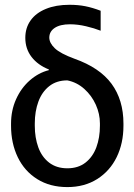

<svg xmlns="http://www.w3.org/2000/svg" viewBox="-20 -759 552 789"><path d="M265.6 -739.3Q301.3 -739.3 330.8 -733.4Q360.4 -727.5 393.6 -714.8V-632.8Q367.7 -643.1 333.5 -651.1Q299.3 -659.2 267.6 -659.2Q227.1 -659.2 204.8 -644.3Q182.6 -629.4 182.6 -604.5Q182.6 -582.5 205.1 -560.8Q227.5 -539.1 286.1 -517.6Q389.6 -481 438.5 -414.6Q487.3 -348.1 487.3 -251V-242.2Q487.3 -170.4 459.5 -113.3Q431.6 -56.2 379.4 -23.2Q327.1 9.8 256.8 9.8Q185.5 9.8 133.1 -22.9Q80.6 -55.7 53 -113Q25.4 -170.4 25.4 -242.2V-251Q25.4 -305.2 46.1 -351.3Q66.9 -397.5 102.5 -428.7Q138.2 -460 180.7 -470.7V-473.6Q135.3 -491.7 109.6 -525.1Q84 -558.6 84 -603.5Q84 -644.5 105.7 -675Q127.4 -705.6 168.5 -722.4Q209.5 -739.3 265.6 -739.3ZM256.8 -67.4Q301.3 -67.4 331.3 -90.8Q361.3 -114.3 376 -153.8Q390.6 -193.4 390.6 -242.2V-252Q390.6 -291 373.8 -328.6Q356.9 -366.2 326.4 -393.6Q295.9 -420.9 256.8 -428.7Q212.4 -428.7 182.4 -405Q152.3 -381.3 137.7 -341.3Q123 -301.3 123 -252V-242.2Q123 -192.9 137.5 -153.3Q151.9 -113.8 182.1 -90.6Q212.4 -67.4 256.8 -67.4Z"/></svg>

Font: Pretendard
Style: Regular
Weight: 400
Designer: Base glyphs from Inter by Rasmus Andersson; Hangeul glyphs from Noto Sans CJK(Source Han Sans) by Jang Soo-young and Kan
Foundry: Kil Hyung-jin
Version: Version 1.309